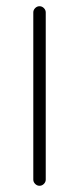

<svg xmlns="http://www.w3.org/2000/svg" viewBox="-20 -587 254 617"><path d="M87 -10V-547Q87 -555 93 -561Q99 -567 107 -567Q115 -567 121 -561Q127 -555 127 -547V-10Q127 -2 121 4Q115 10 107 10Q99 10 93 4Q87 -2 87 -10Z"/></svg>

Font: Hoogli Light
Style: Regular
Weight: 300
Designer: Anand Singh Naorem
Foundry: Brand New Type
Version: Version 1.00 b007